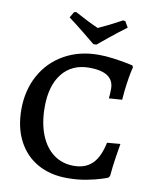

<svg xmlns="http://www.w3.org/2000/svg" viewBox="-93 -921 808 1003"><g transform="rotate(10 310.5 -419.0)"><path d="M35 -300Q35 -402 79 -482Q123 -562 202.5 -606.5Q282 -651 384 -651Q421 -651 461.5 -645.5Q502 -640 530 -634.5Q558 -629 566 -627L571 -618Q569 -612 564 -587.5Q559 -563 553.5 -524Q548 -485 545 -441L475 -436Q476 -441 477 -455Q478 -469 478 -487Q478 -576 347 -576Q256 -576 204.5 -512Q153 -448 153 -334Q153 -249 178 -186.5Q203 -124 248.5 -90.5Q294 -57 355 -57Q417 -57 453.5 -93Q490 -129 506 -206L576 -212Q573 -196 564.5 -141Q556 -86 552 -38L545 -28Q545 -27 513 -16.5Q481 -6 434 3Q387 12 333 12Q242 12 175 -26Q108 -64 71.5 -134.5Q35 -205 35 -300ZM200 -817 218 -848 230 -850Q301 -811 354 -788Q400 -808 478 -850L490 -848L508 -817Q465 -785 420 -748.5Q375 -712 362 -701H346Q333 -712 288 -748.5Q243 -785 200 -817Z"/></g></svg>

Font: Alegreya Medium
Style: Regular
Weight: 500
Designer: Juan Pablo del Peral
Foundry: Huerta Tipografica
Version: Version 2.007; ttfautohint (v1.6)